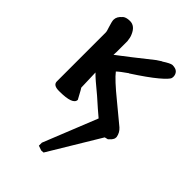

<svg xmlns="http://www.w3.org/2000/svg" viewBox="-209 -530 868 868"><g transform="rotate(45 224.5 -96.0)"><path d="M305 -33 271 -62Q249 -82 227.5 -100.5Q206 -119 178 -142Q172 -147 169.5 -149.5Q167 -152 164.5 -154Q162 -156 158.5 -159.5Q155 -163 148 -170L151 -76Q157 -67 164 -53.5Q171 -40 179 -26Q179 6 93 6Q91 6 90 6Q53 6 53 -18V-330Q53 -335 51 -342Q49 -349 46 -358Q37 -386 37 -396Q37 -417 58 -434L56 -433Q68 -445 94 -445Q126 -445 142 -406Q148 -393 150 -372V-303L149 -284Q158 -291 174 -303Q190 -315 213 -333L303 -404L326 -419V-418Q358 -439 370 -440Q392 -440 401.5 -430Q411 -420 411 -405Q411 -401 410 -397Q407 -385 369.5 -353.5Q332 -322 258 -274V-275Q222 -250 210 -238Q232 -209 307 -148L400 -71Q418 -55 422 -31Q422 -22 419.5 -17.5Q417 -13 414 -9L401 4L385 8L238 252L224 253L201 245V226Z"/></g></svg>

Font: New Athena Unicode
Style: Bold
Weight: 700
Designer: J. Rusten 1997; rev. by R. Hancock 2001, 2002, rev. by D. Mastronarde 2002-2021
Foundry: Society for Classical Studies (formerly American Philological Association)
Version: Version 5.008